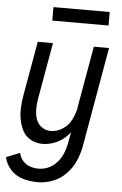

<svg xmlns="http://www.w3.org/2000/svg" viewBox="-87 -764 649 1020"><g transform="rotate(5 237.0 -254.0)"><path d="M152 213Q111 213 73 201.5Q35 190 9 161.5Q-17 133 -26 95L47 66Q52 89 67 107Q82 125 104.5 133Q127 141 152 141Q179 141 205.5 129Q232 117 251 94.5Q270 72 280.5 46.5Q291 21 296 -6L307 -67Q302 -61 297 -55Q271 -25 234.5 -8.5Q198 8 161 8Q128 8 99.5 -7Q71 -22 56 -49.5Q41 -77 35 -109Q29 -141 30.5 -174.5Q32 -208 38 -241L89 -530H170L117 -229Q112 -201 112 -173.5Q112 -146 120 -121Q128 -96 149.5 -80Q171 -64 199 -64Q232 -64 262.5 -84Q293 -104 308 -135Q322 -163 329 -192L330 -201L388 -530H469L375 6Q367 46 350 84Q333 122 302 153Q271 184 231.5 198.5Q192 213 152 213ZM156 -649V-721H456V-649Z"/></g></svg>

Font: Iosevka SS08
Style: Italic
Weight: 400
Italic angle: -10°
Monospace: yes
Designer: Belleve Invis
Foundry: Belleve Invis
Version: 2.1.0; ttfautohint (v1.8.2)